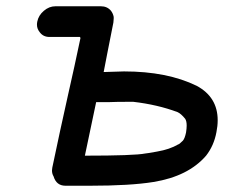

<svg xmlns="http://www.w3.org/2000/svg" viewBox="-20 -578 738 613"><path d="M251 -81Q409 -81 444 -88Q448 -88 481 -94Q522 -101 549 -117Q552 -117 564 -129Q570 -136 574 -155Q576 -168 576 -177Q576 -192 571 -199Q558 -215 547 -220Q483 -244 405 -253Q347 -253 330 -252H287ZM311 -348 376 -350Q514 -350 608 -304Q675 -268 675 -194Q675 -176 671 -156Q663 -113 638 -81Q581 -15 470 3Q396 15 267 15H189Q160 15 151 -15Q146 -23 146 -34Q146 -38 147 -43Q171 -158 197 -274Q218 -366 237 -457L235 -460H138Q118 -460 107 -475Q98 -486 98 -499Q98 -504 99 -509Q103 -529 120 -543.5Q137 -558 157 -558H302Q322 -558 334 -544Q341 -535 343 -524V-518Q343 -513 342 -506Q332 -455 323 -410Z"/></svg>

Font: Bad Comic
Style: Italic
Weight: 400
Italic angle: -11°
Designer: GGBotNet
Foundry: GGBotNet
Version: 0.95